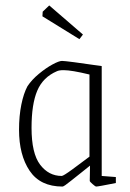

<svg xmlns="http://www.w3.org/2000/svg" viewBox="-20 -676 477 706"><path d="M50 -199Q50 -250 58.5 -291.5Q67 -333 81 -359Q97 -383 123 -404.5Q149 -426 173 -439Q197 -452 208 -452Q224 -452 354 -433V-29L406 -25V-3Q341 10 333 10Q331 10 320.5 1Q310 -8 310 -11L311 -67L276 -39Q269 -34 242 -12Q215 10 210 10Q128 10 89 -48Q50 -106 50 -199ZM309 -100V-402Q243 -418 214 -418Q197 -418 189 -414Q138 -392 117 -342.5Q96 -293 96 -206Q96 -112 127.5 -70.5Q159 -29 207 -29Q213 -29 246.5 -53.5Q280 -78 309 -100ZM136 -616 137 -633 161 -656 285 -549 272 -532Z"/></svg>

Font: Grenze ExtraLight
Style: Regular
Weight: 275
Designer: Renata Polastri
Foundry: Omnibus-Type
Version: Version 1.002; ttfautohint (v1.8)